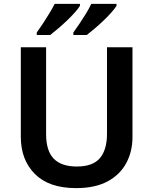

<svg xmlns="http://www.w3.org/2000/svg" viewBox="-20 -957 788 987"><path d="M661 -252Q661 -178 629 -118.5Q597 -59 533 -24.5Q469 10 371 10Q232 10 159.5 -62.5Q87 -135 87 -254V-714H217V-268Q217 -181 256.5 -141Q296 -101 375 -101Q457 -101 493.5 -144Q530 -187 530 -269V-714H661ZM579 -927Q571 -914 553.5 -894Q536 -874 513 -852Q490 -830 467 -810.5Q444 -791 426 -777H357V-790Q371 -809 388.5 -835Q406 -861 422.5 -888Q439 -915 449 -937H579ZM391 -927Q383 -914 365.5 -894Q348 -874 325 -852Q302 -830 279 -810.5Q256 -791 238 -777H169V-790Q183 -809 200 -835Q217 -861 233.5 -888Q250 -915 261 -937H391Z"/></svg>

Font: Noto Sans Nag Mundari SemiBold
Style: Regular
Weight: 600
Version: Version 1.000